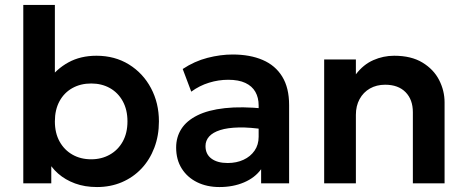

<svg xmlns="http://www.w3.org/2000/svg" viewBox="-20 -740 1883 775"><path d="M371.5 15Q322.5 15 283 0.5Q243.5 -14 214.5 -39.5Q185.5 -65 169 -98.5L187 -127V0H74V-720H201.5V-385.5L174 -414.5Q207.5 -461.5 256.2 -488.2Q305 -515 369.5 -515Q443.5 -515 500.5 -479.8Q557.5 -444.5 589.5 -384.2Q621.5 -324 621.5 -250Q621.5 -192.5 603 -143.8Q584.5 -95 551 -59.5Q517.5 -24 471.8 -4.5Q426 15 371.5 15ZM348 -97Q390 -97 423.2 -115.8Q456.5 -134.5 475.5 -168.8Q494.5 -203 494.5 -250Q494.5 -297 475.5 -331.5Q456.5 -366 423.5 -384.5Q390.5 -403 348 -403Q305.5 -403 272.2 -384.5Q239 -366 220.2 -331.5Q201.5 -297 201.5 -250Q201.5 -203 220.5 -168.8Q239.5 -134.5 272.5 -115.8Q305.5 -97 348 -97Z M866 15Q815 15 775.5 -4.5Q736 -24 713.5 -59.8Q691 -95.5 691 -144.5Q691 -186.5 712 -219.5Q733 -252.5 776.5 -274.2Q820 -296 887.8 -303.5Q955.5 -311 1048.5 -301.5L1050.5 -217Q989.5 -226.5 944 -225.5Q898.5 -224.5 868.8 -215Q839 -205.5 824.2 -189Q809.5 -172.5 809.5 -150.5Q809.5 -117.5 833.5 -99.8Q857.5 -82 899 -82Q934.5 -82 962.8 -95Q991 -108 1007.5 -131.8Q1024 -155.5 1024 -188V-314.5Q1024 -346 1010.8 -369.2Q997.5 -392.5 970.5 -405.2Q943.5 -418 901 -418Q862 -418 823.8 -406.2Q785.5 -394.5 752 -370L717.5 -461.5Q765 -493 817.5 -506.5Q870 -520 919 -520Q989 -520 1040.2 -498Q1091.5 -476 1119.2 -430.8Q1147 -385.5 1147 -316V0H1034V-57Q1009 -22.5 965 -3.8Q921 15 866 15Z M1288.5 0V-500H1416.5V-440Q1446.5 -479.5 1486.8 -497.2Q1527 -515 1571 -515Q1640 -515 1685.2 -487.5Q1730.5 -460 1752.5 -417Q1774.5 -374 1774.5 -327V0H1646.5V-287Q1646.5 -338 1617 -368Q1587.5 -398 1534.5 -398Q1500 -398 1473.2 -382.8Q1446.5 -367.5 1431.5 -340Q1416.5 -312.5 1416.5 -276.5V0Z"/></svg>

Font: Geologica Roman Medium
Style: Regular
Weight: 500
Designer: Sindre Bremnes, Frode Helland
Foundry: Monokrom Skriftforlag AS
Version: Version 1.010;gftools[0.9.28]